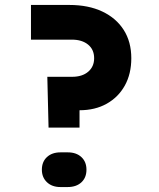

<svg xmlns="http://www.w3.org/2000/svg" viewBox="-20 -750 640 775"><path d="M176 -235 171 -440H271Q312 -440 336 -460.5Q360 -481 360 -515Q360 -550 335.5 -570Q311 -590 270 -590H105V-730H260Q337 -730 393 -703.5Q449 -677 479.5 -629Q510 -581 510 -515Q510 -452 484 -405Q458 -358 411 -331.5Q364 -305 301 -305V-235ZM224 5Q190 5 169.5 -14.5Q149 -34 149 -65Q149 -97 169.5 -116Q190 -135 224 -135H254Q288 -135 308.5 -116Q329 -97 329 -65Q329 -33 308.5 -14Q288 5 253 5Z"/></svg>

Font: JetBrains Mono NL ExtraBold
Style: Regular
Weight: 800
Designer: Philipp Nurullin, Konstantin Bulenkov
Foundry: JetBrains
Version: Version 2.304; ttfautohint (v1.8.4.7-5d5b)